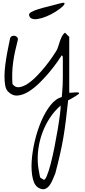

<svg xmlns="http://www.w3.org/2000/svg" viewBox="-20 -750 609 1377"><path d="M260.7 599.6Q227.5 583 215.3 531.2Q203.1 479.5 207 410.2Q210.9 340.8 229 263.7Q247.1 186.5 275.9 119.1Q304.7 51.8 342.3 4.4Q379.9 -43 422.9 -53.7Q423.8 -59.6 424.8 -72.8Q425.8 -85.9 426.8 -100.6Q427.7 -115.2 428.7 -128.4Q429.7 -141.6 429.7 -147.5Q430.7 -168.9 430.7 -202.6Q430.7 -236.3 430.7 -268.1Q430.7 -299.8 430.7 -322.8Q430.7 -345.7 429.7 -346.7L422.9 -353.5Q415 -339.8 391.6 -306.6Q368.2 -273.4 335.9 -234.4Q303.7 -195.3 264.6 -156.7Q225.6 -118.2 185.5 -93.3Q145.5 -68.4 107.4 -64.9Q69.3 -61.5 38.1 -92.8Q22.5 -107.4 17.1 -138.2Q11.7 -168.9 12.2 -206.5Q12.7 -244.1 18.1 -285.6Q23.4 -327.1 30.3 -364.7Q37.1 -402.3 43.5 -432.1Q49.8 -461.9 52.7 -476.6Q57.6 -488.3 67.9 -491.7Q78.1 -495.1 87.9 -492.7Q97.7 -490.2 104 -481.9Q110.4 -473.6 107.4 -461.9Q96.7 -420.9 88.4 -382.8Q80.1 -344.7 74.7 -306.6Q69.3 -268.6 67.9 -229.5Q66.4 -190.4 69.3 -147.5Q88.9 -121.1 117.2 -124.5Q145.5 -127.9 177.7 -148.9Q210 -169.9 243.2 -204.1Q276.4 -238.3 304.7 -273.4Q333 -308.6 354 -339.4Q375 -370.1 383.8 -384.8Q392.6 -399.4 397.9 -418Q403.3 -436.5 409.7 -454.6Q416 -472.7 424.3 -489.3Q432.6 -505.9 446.3 -515.6L476.6 -485.4V-85Q481.4 -84 499.5 -85.9Q517.6 -87.9 531.2 -87.9Q544.9 -87.9 547.4 -82.5Q549.8 -77.1 523.4 -61.5Q509.8 -53.7 496.6 -45.4Q483.4 -37.1 468.8 -31.2Q460 51.8 452.1 114.7Q444.3 177.7 434.6 235.4Q424.8 293 411.1 353.5Q397.5 414.1 377 492.2Q369.1 509.8 359.9 533.7Q350.6 557.6 337.4 576.7Q324.2 595.7 305.7 604Q287.1 612.3 260.7 599.6ZM292 538.1Q301.8 544.9 315.4 512.7Q329.1 480.5 343.3 426.3Q357.4 372.1 370.6 305.7Q383.8 239.3 394 177.7Q404.3 116.2 410.2 69.3Q416 22.5 415 6.8Q371.1 44.9 337.9 95.2Q304.7 145.5 283.7 202.6Q262.7 259.8 254.9 319.8Q247.1 379.9 252.9 438.5Q253.9 447.3 256.3 461.4Q258.8 475.6 261.2 489.3Q263.7 502.9 265.6 512.7Q267.6 522.5 268.6 523.4ZM197.3 -623Q195.3 -624 192.9 -629.9Q190.4 -635.7 189.5 -637.7Q183.6 -651.4 203.6 -663.1Q223.6 -674.8 257.3 -685.1Q291 -695.3 332 -705.1Q373 -714.8 410.2 -725.6Q441.4 -734.4 442.9 -726.1Q444.3 -717.8 426.8 -701.7Q409.2 -685.5 378.4 -666Q347.7 -646.5 313.5 -632.3Q279.3 -618.2 247.6 -613.3Q215.8 -608.4 197.3 -623Z"/></svg>

Font: Give You Glory
Style: Regular
Weight: 400
Designer: Kimberly Geswein
Foundry: Kimberly Geswein
Version: Version 1.002